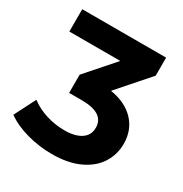

<svg xmlns="http://www.w3.org/2000/svg" viewBox="-155 -763 853 894"><g transform="rotate(30 272.0 -316.5)"><path d="M513 -197Q513 -141 483.5 -93.5Q454 -46 393.5 -17.5Q333 11 246 11Q178 11 112 -7Q46 -25 0 -58L58 -172Q95 -144 143 -129Q191 -114 242 -114Q298 -114 330.5 -135.5Q363 -157 363 -197Q363 -276 242 -276H174V-374L306 -524H32V-644H483V-547L338 -382Q422 -368 467.5 -319Q513 -270 513 -197Z"/></g></svg>

Font: Montserrat Ace
Style: Bold
Weight: 700
Designer: Julieta Ulanovsky
Foundry: Julieta Ulanovsky
Version: Version 1